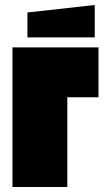

<svg xmlns="http://www.w3.org/2000/svg" viewBox="-20 -750 430 770"><path d="M30 0V-560H375V-360H250V0ZM90 -600V-700L360 -730V-600Z"/></svg>

Font: Tektur Condensed Black
Style: Regular
Weight: 900
Width: 3
Designer: Adam Jagosz
Foundry: Adam Jagosz
Version: Version 1.005;gftools[0.9.30]